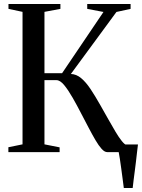

<svg xmlns="http://www.w3.org/2000/svg" viewBox="-20 -763 712 963"><path d="M601 180Q598 158 594.8 132.5Q591.5 107 588 81.5Q584.5 56 581.2 34Q578 12 575 -2L545.5 -38.5H672Q669.5 -19 667 3.2Q664.5 25.5 661.8 48.8Q659 72 656 95Q653 118 650.2 139.8Q647.5 161.5 645.5 180ZM22 0V-24.5L93 -39V-703.5L22.5 -718.5V-743H283V-718.5L203 -703.5V-396H291.5L499 -703L417.5 -718.5V-743H635V-718.5L564 -703L335.5 -392Q363 -391 386.8 -371.2Q410.5 -351.5 433.8 -316.8Q457 -282 483 -236Q503.5 -200 523 -165.2Q542.5 -130.5 559.5 -102Q576.5 -73.5 591 -55.5Q605.5 -37.5 616.5 -34.5L653 -24.5V0H518Q504.5 0 489.8 -16.2Q475 -32.5 458.8 -60.2Q442.5 -88 424.2 -123Q406 -158 386 -196Q366 -235 344.2 -273Q322.5 -311 302 -336Q281.5 -361 263 -361H203V-39L279 -24V0Z"/></svg>

Font: Merriweather 120pt
Style: Regular
Weight: 400
Version: Version 2.100